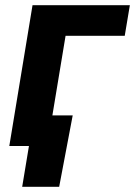

<svg xmlns="http://www.w3.org/2000/svg" viewBox="-20 -559 517 735"><path d="M477.1 -539.1 457.5 -421.9H231L161.1 0H15.6L104.5 -539.1ZM64.9 156.2 90.8 0H48.8L68.4 -117.2H258.3L206.5 156.2Z"/></svg>

Font: Inter 18pt
Style: Bold Italic
Weight: 700
Italic angle: -9.3988°
Designer: Rasmus Andersson
Foundry: rsms
Version: Version 4.001;git-66647c0bb